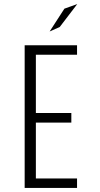

<svg xmlns="http://www.w3.org/2000/svg" viewBox="-20 -922 490 942"><path d="M101 0V-700H358V-653.5H156V-367.5H330V-320.5H156V-46.5H358V0ZM223.5 -767.5 296 -879.5 359 -902 273 -789.5Z"/></svg>

Font: Trispace Condensed ExtraLight
Style: Regular
Weight: 200
Width: 3
Designer: Tyler Finck
Foundry: Etcetera Type Company
Version: Version 1.210; ttfautohint (v1.8.3)